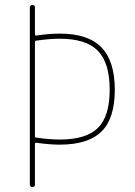

<svg xmlns="http://www.w3.org/2000/svg" viewBox="-20 -750 540 770"><path d="M120.1 -581.1V-204.1Q120.1 -198.2 125 -198.2Q177.7 -190.4 219.7 -190.4Q326.2 -190.4 373 -237.3Q419.9 -284.2 419.9 -389.6Q419.9 -498 372.6 -546.4Q325.2 -594.7 219.7 -594.7Q177.7 -594.7 125 -586.9Q120.1 -586.9 120.1 -581.1ZM99.6 -9.8V-719.7Q99.6 -729.5 109.9 -730Q120.1 -730.5 120.1 -719.7V-612.3Q120.1 -607.4 125 -607.4Q177.7 -615.2 219.7 -615.2Q333 -615.2 386.7 -560.1Q440.4 -504.9 440.4 -389.6Q440.4 -275.4 387.2 -222.7Q334 -169.9 219.7 -169.9Q177.7 -169.9 125 -177.7Q120.1 -177.7 120.1 -172.9V-9.8Q120.1 0 109.9 0Q99.6 0 99.6 -9.8Z"/></svg>

Font: Rounded Mgen+ 1m thin
Style: Regular
Weight: 100
Designer: [Source Han Sans]
Ryoko NISHIZUKA  (kana & ideographs); Paul D. Hunt (Latin, Greek & Cyrillic); Wenlong ZHANG  (bopomofo
Version: Version 1.059.20150602